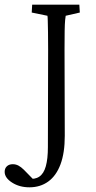

<svg xmlns="http://www.w3.org/2000/svg" viewBox="-91 -593 405 811"><path d="M186.5 -526.4Q185.5 -523.4 184.1 -507.8Q182.6 -492.2 182.1 -462.4Q181.6 -432.6 181.6 -382.8L182.6 -19.5Q182.6 52.7 164.6 101.1Q146.5 149.4 112.8 173.8Q79.1 198.2 33.2 198.2Q-8.8 198.2 -40 178.2Q-71.3 158.2 -71.3 132.8Q-71.3 118.2 -62 109.4Q-52.7 100.6 -37.1 100.6Q-24.4 100.6 -13.2 106.4Q-2 112.3 9.8 124L55.7 170.9L27.3 161.1Q55.7 166 74.7 153.3Q93.8 140.6 102.5 109.4Q111.3 78.1 111.3 28.3L112.3 -382.8Q112.3 -426.8 111.8 -456.5Q111.3 -486.3 110.8 -503.9Q110.4 -521.5 109.4 -526.4L43 -540L44.9 -573.2H244.1L246.1 -540Z"/></svg>

Font: Crimson Pro ExtraLight Light
Style: Regular
Weight: 300
Version: Version 1.002